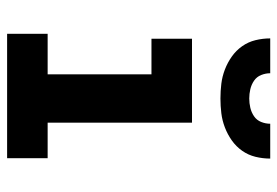

<svg xmlns="http://www.w3.org/2000/svg" viewBox="-140 -640 780 540"><g transform="rotate(90 250.0 -370.0)"><path d="M75 0V-114H189V-406H89V-520H325V-114H425V0ZM257 -600Q236 -600 215.5 -602.5Q195 -605 175.5 -612.5Q156 -620 139 -632Q122 -644 110 -661Q98 -678 93 -698.5Q88 -719 88 -740H186Q186 -727 191 -714.5Q196 -702 207 -694.5Q218 -687 231 -684Q244 -681 257 -681Q270 -681 283 -684Q296 -687 307 -694.5Q318 -702 323 -714.5Q328 -727 328 -740H426Q426 -719 421 -698.5Q416 -678 404 -661Q392 -644 375 -632Q358 -620 338.5 -612.5Q319 -605 298.5 -602.5Q278 -600 257 -600Z"/></g></svg>

Font: Iosevka SS18 Heavy
Style: Regular
Weight: 900
Monospace: yes
Designer: Belleve Invis
Foundry: Belleve Invis
Version: Version 25.1.1; ttfautohint (v1.8.4)